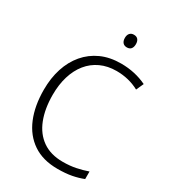

<svg xmlns="http://www.w3.org/2000/svg" viewBox="-218 -1023 1023 1145"><g transform="rotate(30 293.0 -450.5)"><path d="M379 -672Q318 -672 269.5 -649.5Q221 -627 187.5 -585.5Q154 -544 136.5 -486.5Q119 -429 119 -359Q119 -263 147 -191.5Q175 -120 231 -81Q287 -42 370 -42Q419 -42 460 -50.5Q501 -59 538 -72V-20Q503 -6 461.5 2Q420 10 364 10Q263 10 195 -36Q127 -82 92.5 -165Q58 -248 58 -359Q58 -439 79.5 -505.5Q101 -572 142.5 -621Q184 -670 243.5 -697Q303 -724 380 -724Q429 -724 473.5 -714Q518 -704 557 -685L534 -634Q499 -653 460 -662.5Q421 -672 379 -672ZM360 -911Q379 -911 388.5 -899.5Q398 -888 398 -868Q398 -847 388.5 -835.5Q379 -824 360 -824Q342 -824 332 -835.5Q322 -847 322 -868Q322 -888 332 -899.5Q342 -911 360 -911Z"/></g></svg>

Font: Noto Sans Display Light
Style: Regular
Weight: 300
Designer: Monotype Design Team
Foundry: Monotype Imaging Inc.
Version: Version 2.003